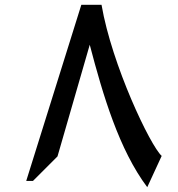

<svg xmlns="http://www.w3.org/2000/svg" viewBox="-20 -753 740 798"><path d="M402 -733H318L89 -1H117L219 -103L353 -567C408 -357 475 -131 592 25L652 -105C605 -147 445 -482 402 -733Z"/></svg>

Font: Kawkab Mono
Style: Bold
Weight: 700
Monospace: yes
Designer: Abdullah Arif
Foundry: Abdullah Arif
Version: Version 1.000;PS 000.500;hotconv 1.0.88;makeotf.lib2.5.64775